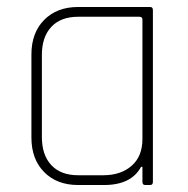

<svg xmlns="http://www.w3.org/2000/svg" viewBox="-20 -530 538 550"><path d="M278 0H204Q143 0 106.5 -37Q70 -74 70 -136V-374Q70 -436 106.5 -473Q143 -510 204 -510H410Q418 -510 418 -501V-9Q418 0 410 0H396Q388 0 388 -9V-52H384Q356 0 278 0ZM388 -132V-474Q388 -482 379 -482H204Q154 -482 127 -453Q100 -424 100 -373V-137Q100 -86 127 -57Q154 -28 204 -28H276Q326 -28 357 -55Q388 -82 388 -132Z"/></svg>

Font: Rajdhani Light
Style: Regular
Weight: 300
Designer: Satya Rajpurohit, Jyotish Sonowal
Foundry: Indian Type Foundry
Version: Version 1.201;PS 1.0;hotconv 1.0.78;makeotf.lib2.5.61930; tt